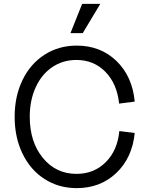

<svg xmlns="http://www.w3.org/2000/svg" viewBox="-20 -950 778 986"><path d="M374 16.1Q281.7 16.1 209 -30.5Q136.2 -77.1 95.7 -160.9Q55.2 -244.6 55.2 -350.1Q55.2 -455.6 95.7 -539.1Q136.2 -622.6 209 -669.2Q281.7 -715.8 374 -715.8Q496.1 -715.8 577.9 -637Q659.7 -558.1 671.9 -428.2L591.8 -418Q580.6 -521 521 -581.5Q461.4 -642.1 372.1 -642.1Q302.7 -642.1 248.3 -605.2Q193.8 -568.4 163.3 -501.7Q132.8 -435.1 132.8 -350.1Q132.8 -221.2 200 -139.2Q267.1 -57.1 373 -57.1Q462.9 -57.1 523.2 -117.4Q583.5 -177.7 592.8 -276.9L671.9 -267.1Q659.2 -139.6 577.4 -61.8Q495.6 16.1 374 16.1ZM341.8 -779.8 401.9 -930.2H495.1L404.8 -779.8Z"/></svg>

Font: Uncut Sans
Style: Regular
Weight: 400
Designer: Kasper Nordkvist
Foundry: UNCUT.wtf
Version: Version 1.304;Glyphs 3.2 (3246)